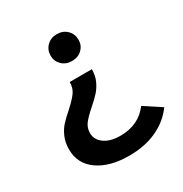

<svg xmlns="http://www.w3.org/2000/svg" viewBox="-164 -665 910 955"><g transform="rotate(-30 290.5 -188.0)"><path d="M61 -12.2Q61 -52.2 74.5 -83Q87.9 -113.8 106.9 -134.8Q126 -155.8 157.2 -183.1Q196.3 -218.3 214.1 -242.7Q231.9 -267.1 231.9 -301.8H358.9Q358.9 -264.6 345.5 -235.8Q332 -207 313.5 -186.5Q294.9 -166 264.2 -139.2Q227.1 -106.9 209.5 -84Q191.9 -61 191.9 -30.8Q191.9 7.3 225.8 31.7Q259.8 56.2 316.9 56.2Q422.9 56.2 480 -21L576.2 42Q534.2 100.1 465.6 132.1Q397 164.1 306.2 164.1Q194.8 164.1 127.9 116.9Q61 69.8 61 -12.2ZM214.8 -461.9Q214.8 -495.1 237.3 -517.6Q259.8 -540 294.9 -540Q330.1 -540 352.5 -517.6Q375 -495.1 375 -461.9Q375 -429.7 352.5 -408Q330.1 -386.2 294.9 -386.2Q259.8 -386.2 237.3 -408.2Q214.8 -430.2 214.8 -461.9Z"/></g></svg>

Font: Montserrat SemiBold
Style: Regular
Weight: 600
Designer: Julieta Ulanovsky
Foundry: Julieta Ulanovsky
Version: Version 7.200